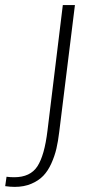

<svg xmlns="http://www.w3.org/2000/svg" viewBox="-102 -521 367 758"><path d="M-81.5 213.9 -76.2 176.8Q-62 178.7 -45.9 178.7Q17.6 178.7 45.7 135.5Q73.7 92.3 85.4 -4.9L146 -501H193.8L131.8 0Q127.4 37.1 120.6 66.2Q113.8 95.2 100.6 124.5Q87.4 153.8 68.8 173.1Q50.3 192.4 21.5 204.6Q-7.3 216.8 -43.9 216.8Q-61.5 216.8 -81.5 213.9Z"/></svg>

Font: Muli
Style: ExtraLightItalic
Weight: 200
Italic angle: -7°
Designer: Vernon Adams
Foundry: newtypography
Version: Version 2.0; ttfautohint (v1.00rc1.2-2d82) -l 8 -r 50 -G 200